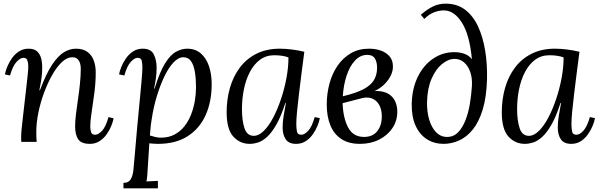

<svg xmlns="http://www.w3.org/2000/svg" viewBox="-20 -778 3283 1053"><path d="M473 11Q426 11 409 -14Q392 -39 392 -85Q392 -113 396.5 -151Q401 -189 407.5 -232Q414 -275 418.5 -319Q423 -363 423 -403Q423 -415 419.5 -429Q416 -443 406 -453.5Q396 -464 376 -464Q348 -464 320 -438Q292 -412 267 -368Q242 -324 222 -270.5Q202 -217 190.5 -160.5Q179 -104 179 -53Q179 -38 179.5 -25.5Q180 -13 181 0H97Q96 -7 96 -12.5Q96 -18 96 -26Q96 -43 98 -65.5Q100 -88 104.5 -125.5Q109 -163 116 -226Q123 -285 126.5 -318Q130 -351 132 -368.5Q134 -386 134.5 -395.5Q135 -405 135 -416Q135 -434 130 -447.5Q125 -461 108 -461Q92 -461 71 -439Q50 -417 35 -364L7 -370Q10 -388 19.5 -411.5Q29 -435 45 -458Q61 -481 84 -496Q107 -511 137 -511Q171 -511 187.5 -492.5Q204 -474 208.5 -445Q213 -416 211 -383Q209 -355 204.5 -329Q200 -303 196 -283H199Q233 -374 266 -423.5Q299 -473 331.5 -492Q364 -511 396 -511Q436 -511 460 -493Q484 -475 494.5 -445.5Q505 -416 505 -381Q505 -326 497.5 -268.5Q490 -211 482.5 -162.5Q475 -114 475 -85Q475 -67 479.5 -53Q484 -39 502 -39Q519 -39 539.5 -60.5Q560 -82 575 -136L603 -129Q600 -112 590.5 -88Q581 -64 565 -41.5Q549 -19 526 -4Q503 11 473 11Z M657 255V225Q685 225 696.5 206Q708 187 711.5 155.5Q715 124 718 85Q725 -1 732.5 -81.5Q740 -162 746.5 -228.5Q753 -295 757 -342Q761 -389 761 -408Q761 -428 757.5 -444.5Q754 -461 734 -461Q718 -461 697.5 -439Q677 -417 662 -364L633 -370Q636 -388 645.5 -411.5Q655 -435 671 -458Q687 -481 710 -496Q733 -511 763 -511Q808 -511 823.5 -479.5Q839 -448 839 -406Q839 -376 834.5 -345.5Q830 -315 825 -292H828Q856 -384 885.5 -431Q915 -478 946 -494.5Q977 -511 1006 -511Q1052 -511 1082 -484.5Q1112 -458 1126.5 -414Q1141 -370 1141 -317Q1141 -220 1107.5 -146Q1074 -72 1008.5 -30.5Q943 11 846 11Q833 11 821.5 10Q810 9 799 8Q794 84 791.5 125.5Q789 167 787.5 186.5Q786 206 783 217Q799 216 814.5 215.5Q830 215 846 214V255ZM863 -23Q905 -23 937 -40Q969 -57 991.5 -85.5Q1014 -114 1028 -150Q1042 -186 1048.5 -224.5Q1055 -263 1055 -299Q1055 -345 1049 -382.5Q1043 -420 1028 -442Q1013 -464 985 -464Q958 -464 931 -435Q904 -406 881 -357.5Q858 -309 840 -250Q822 -191 813 -130Q809 -108 806.5 -84.5Q804 -61 802 -35Q818 -30 832.5 -26.5Q847 -23 863 -23Z M1515 -511Q1545 -511 1581 -506.5Q1617 -502 1649 -494Q1641 -434 1633.5 -374.5Q1626 -315 1619.5 -261.5Q1613 -208 1609 -165.5Q1605 -123 1605 -99Q1605 -79 1608 -59Q1611 -39 1633 -39Q1650 -39 1670.5 -61Q1691 -83 1706 -136L1734 -130Q1731 -112 1721.5 -88.5Q1712 -65 1696 -42Q1680 -19 1657 -4Q1634 11 1604 11Q1564 11 1547 -14Q1530 -39 1530 -79Q1530 -108 1535.5 -142Q1541 -176 1548 -213H1545Q1521 -139 1495.5 -94.5Q1470 -50 1444.5 -27Q1419 -4 1395 3.5Q1371 11 1350 11Q1296 11 1259.5 -29Q1223 -69 1223 -163Q1223 -233 1241 -296Q1259 -359 1295.5 -407.5Q1332 -456 1387 -483.5Q1442 -511 1515 -511ZM1484 -475Q1439 -475 1405.5 -450Q1372 -425 1350 -382.5Q1328 -340 1317.5 -287.5Q1307 -235 1307 -180Q1307 -116 1321 -74.5Q1335 -33 1372 -33Q1399 -33 1426.5 -60Q1454 -87 1478 -132.5Q1502 -178 1521 -234.5Q1540 -291 1551 -350Q1562 -409 1562 -463Q1547 -469 1527 -472Q1507 -475 1484 -475Z M1954 11Q1892 11 1851.5 -16Q1811 -43 1791.5 -91.5Q1772 -140 1772 -205Q1772 -263 1786.5 -318Q1801 -373 1830.5 -416.5Q1860 -460 1903.5 -485.5Q1947 -511 2004 -511Q2038 -511 2067.5 -501Q2097 -491 2116 -469.5Q2135 -448 2135 -413Q2135 -365 2091 -318.5Q2047 -272 1948 -249L1951 -236L1859 -212Q1862 -130 1889.5 -78.5Q1917 -27 1977 -27Q2023 -27 2048.5 -58Q2074 -89 2074 -141Q2074 -176 2060 -202Q2046 -228 2019 -238.5Q1992 -249 1951 -236L1943 -259Q2005 -280 2046.5 -279Q2088 -278 2113 -261.5Q2138 -245 2148.5 -219.5Q2159 -194 2159 -166Q2159 -116 2132.5 -76Q2106 -36 2059.5 -12.5Q2013 11 1954 11ZM1860 -250Q1932 -267 1973 -288.5Q2014 -310 2031 -339Q2048 -368 2048 -406Q2048 -438 2036 -457.5Q2024 -477 1994 -477Q1956 -477 1927 -446Q1898 -415 1881 -363.5Q1864 -312 1860 -250Z M2413 11Q2362 11 2322 -14Q2282 -39 2259.5 -88Q2237 -137 2238 -209Q2240 -293 2271.5 -357Q2303 -421 2355.5 -456.5Q2408 -492 2472 -492Q2503 -492 2528 -482.5Q2553 -473 2568 -453Q2556 -586 2513.5 -653.5Q2471 -721 2414 -721Q2388 -721 2360.5 -710.5Q2333 -700 2307 -674L2288 -697Q2324 -728 2355.5 -743Q2387 -758 2424 -758Q2487 -758 2531 -724.5Q2575 -691 2602 -632.5Q2629 -574 2641 -499.5Q2653 -425 2651 -343Q2648 -244 2627 -176Q2606 -108 2572.5 -67Q2539 -26 2497.5 -7.5Q2456 11 2413 11ZM2432 -27Q2468 -27 2492.5 -52.5Q2517 -78 2533 -119Q2549 -160 2557 -209Q2565 -258 2568 -304Q2571 -349 2559 -383Q2547 -417 2525 -436Q2503 -455 2473 -455Q2439 -455 2404.5 -427Q2370 -399 2347 -346.5Q2324 -294 2322 -220Q2321 -165 2334 -121.5Q2347 -78 2372 -52.5Q2397 -27 2432 -27Z M3024 -511Q3054 -511 3090 -506.5Q3126 -502 3158 -494Q3150 -434 3142.5 -374.5Q3135 -315 3128.5 -261.5Q3122 -208 3118 -165.5Q3114 -123 3114 -99Q3114 -79 3117 -59Q3120 -39 3142 -39Q3159 -39 3179.5 -61Q3200 -83 3215 -136L3243 -130Q3240 -112 3230.5 -88.5Q3221 -65 3205 -42Q3189 -19 3166 -4Q3143 11 3113 11Q3073 11 3056 -14Q3039 -39 3039 -79Q3039 -108 3044.5 -142Q3050 -176 3057 -213H3054Q3030 -139 3004.5 -94.5Q2979 -50 2953.5 -27Q2928 -4 2904 3.5Q2880 11 2859 11Q2805 11 2768.5 -29Q2732 -69 2732 -163Q2732 -233 2750 -296Q2768 -359 2804.5 -407.5Q2841 -456 2896 -483.5Q2951 -511 3024 -511ZM2993 -475Q2948 -475 2914.5 -450Q2881 -425 2859 -382.5Q2837 -340 2826.5 -287.5Q2816 -235 2816 -180Q2816 -116 2830 -74.5Q2844 -33 2881 -33Q2908 -33 2935.5 -60Q2963 -87 2987 -132.5Q3011 -178 3030 -234.5Q3049 -291 3060 -350Q3071 -409 3071 -463Q3056 -469 3036 -472Q3016 -475 2993 -475Z"/></svg>

Font: Lora
Style: Italic
Weight: 400
Italic angle: -3°
Designer: Olga Karpushina, Alexei Vanyashin (Cyrillic)
Foundry: Cyreal
Version: Version 3.008